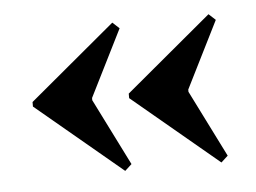

<svg xmlns="http://www.w3.org/2000/svg" viewBox="-32 -475 450 338"><g transform="rotate(-5 192.5 -306.0)"><path d="M195 -310 347 -437 359 -426 300 -308V-304L359 -186L347 -175L195 -302ZM25 -310 177 -437 189 -426 130 -308V-304L189 -186L177 -175L25 -302Z"/></g></svg>

Font: Moniqa Black Heading
Style: Regular
Weight: 900
Designer: Rajesh Rajput
Foundry: Rajesh Rajput
Version: Version 1.000